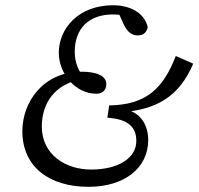

<svg xmlns="http://www.w3.org/2000/svg" viewBox="-20 -705 763 738"><path d="M320.4 13.1C458.5 13.1 549.7 -59.5 549.7 -166.7C549.7 -220.9 523.5 -279.8 443.5 -287.8L442.9 -273.1C580.7 -283.3 667.7 -331.7 722.7 -460.3L655.7 -489.8C607 -364.2 541.9 -302.1 399.7 -299.8L392.6 -252.5C471.3 -247.4 504 -217.5 504 -163C504 -97.3 434.5 -53.3 330.3 -53.3C231.2 -53.3 140.7 -111.1 140.7 -218.8C140.7 -301.5 184.7 -385.8 305.9 -402.3C281.2 -432.2 267.3 -465.2 267.3 -506C267.3 -595.7 322.1 -649.5 413.9 -649.5C439.7 -649.5 462.6 -645.6 486.4 -635.8L430.1 -667.6L455.1 -612.4C469.2 -582 486.5 -568.9 509.6 -568.9C533.8 -568.9 543.1 -582.1 548 -600.4C534 -658.4 477.2 -684.8 414.2 -684.8C284.1 -684.8 206 -597.8 206 -501.7C206 -422.5 270 -344.7 349.9 -344.7C373.5 -344.7 388.7 -357.9 388.7 -382.1C388.7 -413.3 351.7 -429.4 293.5 -429.4C144.9 -429.4 65.9 -311.4 65.9 -201C65.9 -64.3 168.6 13.1 320.4 13.1Z"/></svg>

Font: Source Serif Variable
Style: Italic
Weight: 389
Italic angle: -12°
Designer: Frank Grießhammer
Foundry: Adobe Systems Incorporated
Version: Version 3.001;hotconv 1.0.111;makeotfexe 2.5.65597